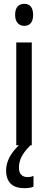

<svg xmlns="http://www.w3.org/2000/svg" viewBox="-20 -759 251 1003"><path d="M146 -537V0H65V-537ZM107 -739Q130 -739 141.5 -724Q153 -709 153 -681Q153 -654 141.5 -639Q130 -624 107 -624Q85 -624 72 -639Q59 -654 59 -681Q59 -710 71.5 -724.5Q84 -739 107 -739ZM79 117Q79 141 90.5 153.5Q102 166 124 166Q135 166 142.5 164Q150 162 155 160V216Q147 220 135 222Q123 224 108 224Q60 224 36 200.5Q12 177 12 131Q12 106 21.5 81Q31 56 49.5 32Q68 8 93 -12L139 0Q105 34 92 61Q79 88 79 117Z"/></svg>

Font: Noto Sans Devanagari ExtraCondensed
Style: Regular
Weight: 400
Width: 2
Designer: Jelle Bosma - Monotype Design Team
Foundry: Monotype Imaging Inc.
Version: Version 2.006